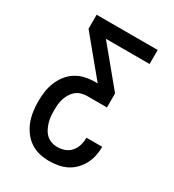

<svg xmlns="http://www.w3.org/2000/svg" viewBox="-180 -838 859 948"><g transform="rotate(30 250.0 -363.5)"><path d="M247 8Q219 8 191 1.5Q163 -5 139.5 -21Q116 -37 99 -60Q82 -83 72 -109.5Q62 -136 58 -164Q54 -192 54 -221Q54 -249 58 -277Q62 -305 72.5 -331Q83 -357 100.5 -379.5Q118 -402 142 -417Q166 -432 194 -438Q222 -444 250 -444H264L90 -655V-735H438V-655H189L363 -444V-364H250Q233 -364 216.5 -359Q200 -354 187.5 -343.5Q175 -333 166 -318Q157 -303 152 -287Q147 -271 145.5 -254.5Q144 -238 144 -221Q144 -204 145.5 -187Q147 -170 152 -153.5Q157 -137 165 -121.5Q173 -106 185.5 -94.5Q198 -83 214 -77.5Q230 -72 247 -72Q269 -72 289.5 -79.5Q310 -87 324 -103.5Q338 -120 344 -140.5Q350 -161 350 -183V-184H440V-182Q440 -157 434.5 -131.5Q429 -106 417 -83.5Q405 -61 387 -42.5Q369 -24 346 -12.5Q323 -1 298 3.5Q273 8 247 8Z"/></g></svg>

Font: Iosevka Medium
Style: Regular
Weight: 500
Monospace: yes
Designer: Belleve Invis
Foundry: Belleve Invis
Version: Version 32.5.0; ttfautohint (v1.8.4)